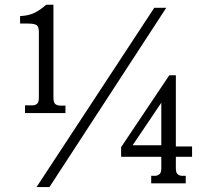

<svg xmlns="http://www.w3.org/2000/svg" viewBox="-20 -762 849 798"><path d="M710.9 -153.3H778.3V-110.4H710.9V-61.5Q710.9 -43.9 718.8 -37.6Q726.6 -31.2 737.3 -31.2H752V0H608.4V-31.2H624Q633.8 -31.2 642.1 -37.6Q650.4 -43.9 650.4 -61.5V-110.4H483.4V-150.4L683.6 -449.2H710.9ZM650.4 -158.2V-335L531.2 -158.2ZM202.1 -355.5Q202.1 -335.9 210 -329.6Q217.8 -323.2 228.5 -323.2H252V-292H84V-324.2H116.2Q125 -324.2 133.3 -330.1Q141.6 -335.9 141.6 -355.5V-628.9Q141.6 -653.3 130.4 -658.7Q119.1 -664.1 95.7 -664.1H63.5V-695.3Q96.7 -696.3 121.6 -708Q146.5 -719.7 171.9 -742.2H202.1ZM185.5 15.6H131.8L621.1 -729.5H670.9Z"/></svg>

Font: Uchen
Style: Regular
Weight: 400
Designer: Christopher J. Fynn
Foundry: Christopher J. Fynn for DDC
Version: Version 1.000 preliminary